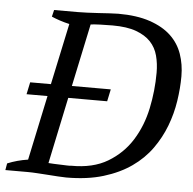

<svg xmlns="http://www.w3.org/2000/svg" viewBox="-72 -760 825 821"><g transform="rotate(5 341.0 -349.5)"><path d="M-20 0 -15 -29Q26 -46 73 -53L132 -331H42L53 -383H142L198 -646Q176 -651 156.5 -657.5Q137 -664 121 -671L128 -700H229Q246 -700 269.5 -701Q293 -702 317.5 -703.5Q342 -705 365 -706.5Q388 -708 403 -708Q483 -708 539 -689Q595 -670 629.5 -637.5Q664 -605 679.5 -560.5Q695 -516 695 -465Q695 -414 686.5 -358.5Q678 -303 658 -250.5Q638 -198 604.5 -151Q571 -104 520.5 -68.5Q470 -33 401 -12Q332 9 242 9Q227 9 206.5 7.5Q186 6 163 4.5Q140 3 117 1.5Q94 0 75 0ZM383 -656Q357 -656 330 -655Q303 -654 289 -652L232 -383H399L388 -331H221L161 -46Q171 -45 185.5 -44.5Q200 -44 214.5 -43.5Q229 -43 240.5 -42.5Q252 -42 258 -43Q352 -42 415.5 -80Q479 -118 517.5 -179.5Q556 -241 572 -317.5Q588 -394 588 -471Q588 -510 579 -544Q570 -578 547 -602.5Q524 -627 484.5 -641.5Q445 -656 383 -656Z"/></g></svg>

Font: PTSerifItalic
Style: Italic
Weight: 400
Italic angle: -12°
Designer: A.Korolkova, O.Umpeleva, V.Yefimov
Foundry: ParaType Ltd
Version: Version 1.000W OFL